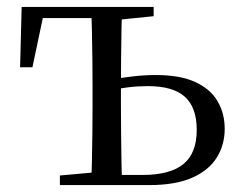

<svg xmlns="http://www.w3.org/2000/svg" viewBox="-20 -536 690 556"><path d="M289.5 0V-29.4H393.2Q472.4 -29.4 511 -60.8Q549.7 -92.3 549.7 -159.7Q549.7 -224.7 515.5 -255.6Q481.4 -286.6 408.6 -286.6Q379.2 -286.6 351.3 -283.2Q323.5 -279.8 295.3 -273.8V-304.8Q329 -310.5 363.2 -314.6Q397.3 -318.7 431.2 -318.7Q501.8 -318.7 545.6 -298.4Q589.5 -278.1 610.1 -242.8Q630.7 -207.5 630.7 -162.8Q630.7 -117.1 608.1 -80.3Q585.5 -43.4 537.3 -21.7Q489.1 0 411 0ZM244.2 0Q245.2 -24.4 246.1 -65.3Q247 -106.3 247.5 -150.3Q248 -194.3 248 -228.5V-288.3Q248 -321.7 247.5 -365.7Q247 -409.7 246.1 -450.7Q245.2 -491.8 244.2 -516H333.4Q332.4 -491.8 331.8 -450.7Q331.2 -409.7 330.7 -365.7Q330.2 -321.7 330.2 -288.3V-228.5Q330.2 -194.3 330.7 -150.3Q331.2 -106.3 331.8 -65.3Q332.4 -24.4 333.4 0ZM38.2 -341.2 42.7 -516H289.9V-483.7H69.6L110.2 -513.4L73.9 -341.2ZM153.4 0V-27.8L273.4 -38.6H289.5V0ZM289.9 -477.4V-516H424.9V-489.1L309.8 -477.4Z"/></svg>

Font: Early Summer Mincho VF
Style: Regular
Weight: 250
Designer: GuiWonder
Version: Version 1.002